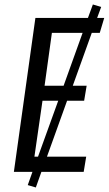

<svg xmlns="http://www.w3.org/2000/svg" viewBox="-20 -768 486 858"><path d="M425.8 -621.1H390.1L305.2 -384.8H367.2L356 -317.9H279.8L189.9 -67.9H365.2L354 0H165L140.1 69.8L104 59.1L125 0H42L138.2 -688H373L395 -748L432.1 -736.8L414.1 -688H445.8ZM264.2 -384.8 349.1 -621.1H211.9L179.2 -384.8ZM149.9 -67.9 240.2 -317.9H169.9L133.8 -67.9Z"/></svg>

Font: Fira Sans Compressed Book
Style: Italic
Weight: 350
Width: 3
Italic angle: -8°
Designer: Carrois Corporate & Edenspiekermann AG
Foundry: Carrois Corporate GbR & Edenspiekermann AG
Version: Version 4.203;PS 004.203;hotconv 1.0.88;makeotf.lib2.5.64775